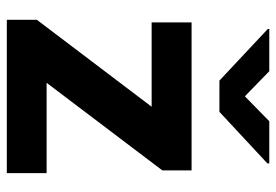

<svg xmlns="http://www.w3.org/2000/svg" viewBox="-140 -650 790 549"><g transform="rotate(90 254.5 -375.0)"><path d="M216.3 -113.8H474.6V0H36.1V-85.9L284.7 -414.1H43.5V-528.3H466.8V-444.8ZM254.9 -680.7 326.2 -750.5H446.8V-745.1L299.3 -607.9H210L62.5 -746.1V-750.5H183.1Z"/></g></svg>

Font: SteelSelectRoboto
Style: Roboto-Bold
Weight: 700
Designer: Google
Version: Version 2.137; 2017